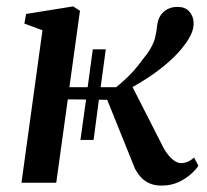

<svg xmlns="http://www.w3.org/2000/svg" viewBox="-20 -570 646 599"><path d="M484 9Q462.5 9 446.5 2Q430.5 -5 419.5 -17.2Q408.5 -29.5 401 -44L314.5 -258.5L288.5 -259L272 -133.5H231L248.5 -259.5L191.5 -260L155.5 0H47L112.5 -475.5L56 -496.5L61.5 -526.5L208 -550L229.5 -536.5L196.5 -298H253.5L269.5 -416H310L294 -298H342.5Q364 -315.5 380.2 -331.5Q396.5 -347.5 410.8 -365.5Q425 -383.5 441 -405Q458.5 -431 463.5 -451Q468.5 -471 470 -488.5Q473.5 -518.5 491 -533.5Q508.5 -548.5 534 -548.5Q558 -548.5 570.5 -534.2Q583 -520 584 -500Q584.5 -481 576.5 -463.8Q568.5 -446.5 557 -431.5Q537 -404 508.5 -378.8Q480 -353.5 449.8 -333Q419.5 -312.5 393.5 -298.5L490.5 -108Q497.5 -95 506.8 -84.2Q516 -73.5 526 -67.2Q536 -61 545 -61Q553.5 -61 563.5 -64.5Q573.5 -68 585.5 -78.5L599 -53Q591.5 -41 575.2 -26.5Q559 -12 536 -1.5Q513 9 484 9Z"/></svg>

Font: Merriweather 60pt Medium
Style: Italic
Weight: 500
Italic angle: -7.8°
Version: Version 2.101